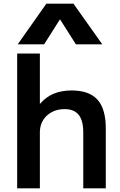

<svg xmlns="http://www.w3.org/2000/svg" viewBox="-20 -1020 652 1040"><path d="M73 0V-730H196V-459H198Q229 -495 271 -512.5Q313 -530 368 -530Q464 -530 509 -479Q554 -428 553 -320V0H431V-297Q432 -365 407 -397Q382 -429 330 -429Q291 -429 261 -413Q231 -397 214 -370Q197 -343 196 -307V0ZM76 -780 231 -1000H378L534 -780H391L306 -914H304L219 -780Z"/></svg>

Font: M PLUS 2 SemiBold
Style: Regular
Weight: 600
Designer: Coji Morishita
Foundry: UNDERFOREST DESIGN
Version: Version 1.001